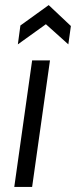

<svg xmlns="http://www.w3.org/2000/svg" viewBox="-20 -733 298 753"><path d="M36 0 106 -496H176L106 0ZM50 -559 60 -633 171 -713 258 -631 248 -559 160 -638Z"/></svg>

Font: Host Grotesk Light
Style: Italic
Weight: 300
Italic angle: -8°
Designer: Doğukan Karapınar based on Poppins by Indian Type Foundry, Jonny Pinhorn
Foundry: Element Type
Version: Version 1.001; ttfautohint (v1.8.4.7-5d5b)